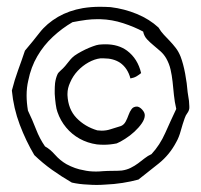

<svg xmlns="http://www.w3.org/2000/svg" viewBox="-20 -679 587 560"><path d="M532.2 -363.3Q531.2 -355.5 526.4 -349.1Q521.5 -342.8 518.6 -334Q512.7 -317.4 507.3 -297.9Q502 -278.3 494.1 -264.6Q474.6 -227.5 442.9 -202.1Q411.1 -176.8 383.8 -155.3Q362.3 -149.4 337.4 -145.5Q312.5 -141.6 287.1 -140.6Q274.4 -139.6 261.7 -139.6Q249 -139.6 236.3 -140.6Q210.9 -141.6 189.5 -146.5Q159.2 -164.1 131.8 -183.6Q104.5 -203.1 80.1 -226.6Q55.7 -267.6 37.6 -315.4Q19.5 -363.3 14.6 -415Q22.5 -446.3 32.7 -474.1Q43 -502 52.7 -531.2Q75.2 -557.6 95.7 -584Q116.2 -610.4 149.4 -629.9Q181.6 -648.4 221.7 -655.3Q246.1 -659.2 270.5 -659.2Q286.1 -659.2 302.7 -658.2Q342.8 -653.3 379.4 -638.2Q416 -623 442.4 -598.6Q449.2 -586.9 458 -577.6Q466.8 -568.4 475.6 -559.1Q484.4 -549.8 492.7 -539.1Q501 -528.3 506.8 -513.7Q514.6 -493.2 520 -464.4Q525.4 -435.5 527.3 -410.2Q529.3 -397.5 531.2 -384.8Q532.2 -376 532.2 -369.1ZM494.1 -361.3Q489.3 -381.8 487.3 -401.9Q485.4 -421.9 483.4 -440.4Q481.4 -459 477.5 -476.1Q473.6 -493.2 464.8 -508.8Q458 -520.5 448.2 -529.3Q438.5 -538.1 428.2 -546.4Q418 -554.7 409.2 -564Q400.4 -573.2 397.5 -586.9Q372.1 -600.6 339.4 -611.3Q306.6 -622.1 272.5 -623H262.7Q248 -623 232.4 -621.1Q210.9 -618.2 191.4 -614.3Q161.1 -596.7 134.3 -571.8Q107.4 -546.9 88.9 -515.1Q70.3 -483.4 62.5 -444.3Q57.6 -423.8 57.6 -400.4Q57.6 -379.9 61.5 -356.4Q74.2 -330.1 85 -302.2Q95.7 -274.4 111.3 -252Q126 -244.1 140.6 -227.5Q155.3 -210.9 173.8 -200.2Q199.2 -186.5 223.6 -182.6Q239.3 -178.7 259.8 -178.7Q269.5 -178.7 279.3 -179.7Q293 -180.7 308.6 -180.7Q324.2 -180.7 335 -181.6Q349.6 -183.6 361.3 -189.5Q373 -195.3 382.8 -202.6Q392.6 -210 401.9 -217.3Q411.1 -224.6 421.9 -229.5Q446.3 -255.9 461.9 -291Q477.5 -326.2 494.1 -361.3ZM402.3 -342.8Q402.3 -332 393.6 -319.3Q384.8 -306.6 372.1 -294.9Q359.4 -283.2 344.7 -273.9Q330.1 -264.6 320.3 -260.7Q300.8 -256.8 283.2 -256.8Q272.5 -256.8 262.7 -257.8Q235.4 -261.7 212.4 -274.4Q189.5 -287.1 172.9 -307.1Q156.2 -327.1 147.5 -352.5Q144.5 -360.4 142.6 -374.5Q140.6 -388.7 139.6 -405.3V-415Q139.6 -425.8 140.6 -436.5Q142.6 -451.2 147.5 -461.9Q149.4 -466.8 156.7 -473.1Q164.1 -479.5 169.9 -486.3Q174.8 -492.2 180.2 -499Q185.5 -505.9 190.4 -510.7Q196.3 -516.6 207 -522.9Q217.8 -529.3 229 -534.7Q240.2 -540 251 -543.9Q261.7 -547.9 268.6 -548.8Q278.3 -549.8 288.1 -549.8Q325.2 -549.8 350.6 -531.2Q381.8 -507.8 391.6 -465.8Q385.7 -460.9 378.4 -456.5Q371.1 -452.1 360.4 -450.2Q352.5 -480.5 330.1 -496.1Q310.5 -508.8 283.2 -508.8H272.5Q255.9 -506.8 238.3 -497.1Q220.7 -487.3 206.5 -472.2Q192.4 -457 184.6 -438.5Q176.8 -421.9 176.8 -405.3V-401.4Q178.7 -360.4 203.1 -335Q227.5 -309.6 263.7 -298.8Q270.5 -297.9 276.4 -297.9Q290 -297.9 301.8 -301.8Q316.4 -306.6 333 -311.5Q341.8 -315.4 346.7 -324.7Q351.6 -334 355 -343.8Q358.4 -353.5 363.8 -360.8Q369.1 -368.2 379.9 -368.2Q387.7 -367.2 395 -358.9Q402.3 -350.6 402.3 -342.8Z"/></svg>

Font: Crafty Girls
Style: Regular
Weight: 400
Designer: Crystal Kluge
Foundry: Font Diner, Inc DBA Tart Workshop
Version: Version 1.001